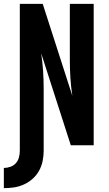

<svg xmlns="http://www.w3.org/2000/svg" viewBox="-45 -755 565 998"><path d="M-25 223V118Q-8 118 9 112Q26 106 37.5 93Q49 80 53.5 63Q58 46 58 29V-735H177L331 -257Q324 -303 321 -349Q318 -395 318 -441V-735H442V0H323L169 -478Q176 -432 179 -386Q182 -340 182 -294V29Q182 55 176.5 82Q171 109 158 132.5Q145 156 125 174Q105 192 80 203.5Q55 215 28.5 219Q2 223 -25 223Z"/></svg>

Font: Iosevka Term Curly Extrabold
Style: Regular
Weight: 800
Designer: Belleve Invis
Foundry: Belleve Invis
Version: Version 32.3.0